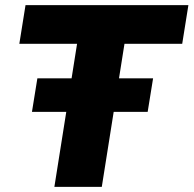

<svg xmlns="http://www.w3.org/2000/svg" viewBox="-20 -725 751 745"><path d="M191 0 279 -555H55L79 -705H711L687 -555H463L375 0ZM104 -291 125 -421H574L553 -291Z"/></svg>

Font: Nunito Sans Black
Style: Italic
Weight: 900
Italic angle: -9°
Designer: Vernon Adams
Foundry: Vernon Adams
Version: Version 3.006; ttfautohint (v1.8.3)